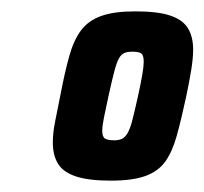

<svg xmlns="http://www.w3.org/2000/svg" viewBox="-20 -716 360 338"><path d="M175 -398Q136 -398 113.5 -405.5Q91 -413 82 -428Q73 -443 73 -465Q73 -482 77 -502Q81 -522 86 -547Q94 -589 102 -617.5Q110 -646 123 -663Q136 -680 158.5 -688Q181 -696 218 -696Q258 -696 280 -688.5Q302 -681 311 -666Q320 -651 320 -629Q320 -613 316.5 -592Q313 -571 308 -547Q299 -505 291 -476.5Q283 -448 270.5 -431Q258 -414 235.5 -406Q213 -398 175 -398ZM181 -469Q189 -469 194.5 -471.5Q200 -474 204.5 -481.5Q209 -489 213 -504.5Q217 -520 223 -547Q228 -570 230.5 -584.5Q233 -599 233 -607Q233 -619 228.5 -622Q224 -625 213 -625Q204 -625 198.5 -622.5Q193 -620 189 -612.5Q185 -605 181 -589.5Q177 -574 171 -547Q166 -524 163 -509Q160 -494 160 -486Q160 -475 165 -472Q170 -469 181 -469Z"/></svg>

Font: Saira UltraCondensed Black
Style: Italic
Weight: 900
Width: 1
Italic angle: -12°
Designer: Hector Gatti with collaboration of the Omnibus-Type team
Foundry: Omnibus-Type
Version: Version 1.101